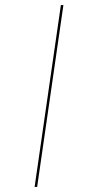

<svg xmlns="http://www.w3.org/2000/svg" viewBox="-20 -740 387 760"><path d="M221 -720H231L127 0H117Z"/></svg>

Font: Bungee Hairline
Style: Regular
Weight: 400
Designer: David Jonathan Ross
Foundry: David Jonathan Ross
Version: Version 1.001;PS 1.0;hotconv 1.0.72;makeotf.lib2.5.5900